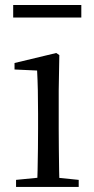

<svg xmlns="http://www.w3.org/2000/svg" viewBox="-20 -737 372 757"><path d="M43.3 0V-27.8L153.1 -38.6H184.5L290.3 -27.8V0ZM126.3 0Q127.3 -24.4 128.2 -65.3Q129.1 -106.3 129.6 -150.7Q130.1 -195.1 130.1 -228.5V-288.8Q130.1 -339.6 129.2 -380.6Q128.3 -421.6 126.3 -458.9L37.3 -463V-488.6L201.7 -528L213.9 -519.8L211.5 -380.2V-228.5Q211.5 -195.1 212 -150.7Q212.5 -106.3 213.1 -65.3Q213.7 -24.4 214.7 0ZM32 -667.8V-717.3H300.6V-667.8Z"/></svg>

Font: Noto Serif SC
Style: Regular
Weight: 200
Designer: Ryoko NISHIZUKA 西塚涼子 (kana & ideographs); Frank Grießhammer (Latin, Greek & Cyrillic); Wenlong ZHANG 张文龙 (bopomofo); San
Foundry: Adobe
Version: Version 2.001;hotconv 1.1.0;makeotfexe 2.6.0